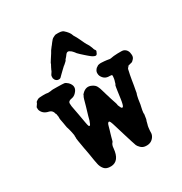

<svg xmlns="http://www.w3.org/2000/svg" viewBox="-159 -770 865 912"><g transform="rotate(-30 273.5 -314.0)"><path d="M504 -350H505Q505 -350 504 -350ZM23 -397Q36 -415 35 -415.5Q34 -416 36 -419Q42 -424 48.5 -427.5Q55 -431 76.5 -431Q98 -431 98.5 -430Q99 -429 111.5 -429.5Q124 -430 124 -431Q124 -432 155 -431.5Q186 -431 193.5 -430Q201 -429 212 -419Q240 -390 211 -362Q201 -352 188 -350Q168 -347 168 -334Q168 -324 169 -318.5Q170 -313 171.5 -305Q173 -297 174.5 -289Q176 -281 178 -270.5Q180 -260 182 -248Q184 -236 187 -219.5Q190 -203 192 -198Q199 -187 206 -210Q208 -215 208.5 -216Q209 -217 209 -217.5Q209 -218 214.5 -238.5Q220 -259 228 -284Q239 -326 242 -330Q245 -334 244.5 -335.5Q244 -337 250 -343Q274 -368 302 -354Q317 -347 323 -335.5Q329 -324 333 -308.5Q337 -293 340.5 -283Q344 -273 344.5 -270.5Q345 -268 347 -261.5Q349 -255 352 -246Q355 -237 358 -228Q361 -219 361 -215.5Q361 -212 361.5 -212Q362 -212 365.5 -203Q369 -194 372 -192.5Q375 -191 378 -193Q384 -198 389 -234.5Q394 -271 394.5 -274Q395 -277 397 -290Q399 -303 400.5 -303Q402 -303 403 -307.5Q404 -312 404.5 -313Q405 -314 405.5 -316.5Q406 -319 407 -321Q408 -323 409 -329.5Q410 -336 410.5 -342Q411 -348 410 -349Q409 -352 397 -352Q369 -351 356 -377Q353 -383 353 -392.5Q353 -402 358.5 -409.5Q364 -417 365 -417Q366 -417 370.5 -420.5Q375 -424 375.5 -424Q376 -424 381.5 -425.5Q387 -427 395.5 -426.5Q404 -426 411 -425.5Q418 -425 424 -424Q440 -420 448.5 -422.5Q457 -425 484 -426Q511 -427 517 -424Q538 -415 539 -387Q540 -374 532 -365.5Q524 -357 521.5 -356Q519 -355 506.5 -352Q494 -349 494 -347.5Q494 -346 498 -348Q502 -349 501 -348Q491 -343 489.5 -335Q488 -327 487 -323Q486 -319 484 -309.5Q482 -300 479.5 -284.5Q477 -269 476.5 -266Q476 -263 474.5 -254Q473 -245 470.5 -232.5Q468 -220 468 -218Q465 -211 463.5 -203.5Q462 -196 460.5 -189Q459 -182 458 -172Q457 -162 454 -150.5Q451 -139 450.5 -134Q450 -129 449 -122.5Q448 -116 449 -116.5Q450 -117 449 -111Q447 -94 445.5 -88Q444 -82 443.5 -81.5Q443 -81 442.5 -80.5Q442 -80 441 -73.5Q440 -67 438 -62Q436 -57 435 -48.5Q434 -40 433.5 -34.5Q433 -29 433 -25Q434 -11 426 1Q410 25 379 22Q364 21 354 11Q344 1 341 -6Q338 -13 332.5 -31.5Q327 -50 319 -75Q311 -100 303.5 -126Q296 -152 292.5 -159Q289 -166 286 -166Q279 -166 275 -150.5Q271 -135 269 -129Q267 -123 265 -116Q263 -109 259.5 -97Q256 -85 255 -80Q254 -75 252 -73Q243 -64 242 -45Q236 21 190 23Q164 24 152.5 10Q141 -4 138 -21Q135 -38 134 -41.5Q133 -45 132.5 -50.5Q132 -56 128.5 -75.5Q125 -95 124 -101Q123 -107 121.5 -113.5Q120 -120 119.5 -125Q119 -130 117.5 -137Q116 -144 113.5 -160Q111 -176 111.5 -176Q112 -176 112 -180.5Q112 -185 111 -189L112 -191Q110 -199 109.5 -204.5Q109 -210 107 -216.5Q105 -223 104 -228.5Q103 -234 101.5 -237Q100 -240 99.5 -243Q99 -246 98 -251.5Q97 -257 95 -269.5Q93 -282 91.5 -288Q90 -294 90.5 -298.5Q91 -303 90.5 -307Q90 -311 89 -315Q88 -319 88 -322Q86 -326 85 -326V-327Q85 -330 82 -336Q76 -347 62 -350Q33 -356 24 -381Q23 -384 23 -391ZM171 -513 172 -516 174 -520Q174 -520 175 -522Q176 -524 176 -524.5Q176 -525 178 -528Q180 -531 180 -532Q180 -533 183 -537.5Q186 -542 185 -542.5Q184 -543 195 -560Q206 -577 210.5 -584Q215 -591 218 -597Q227 -610 230 -613Q230 -612 240.5 -626.5Q251 -641 258.5 -644.5Q266 -648 267.5 -649Q269 -650 273 -651Q305 -653 315 -645Q338 -625 343 -608Q344 -604 347 -600Q350 -596 354 -588Q358 -580 360.5 -575Q363 -570 365.5 -564.5Q368 -559 369 -557Q370 -555 372.5 -549.5Q375 -544 378 -539Q388 -524 390 -517Q393 -509 394.5 -505.5Q396 -502 395.5 -501.5Q395 -501 401 -491V-492Q401 -497 402 -491.5Q403 -486 402 -484V-483Q402 -485 401 -484Q399 -476 395 -471.5Q391 -467 383.5 -469.5Q376 -472 368.5 -477.5Q361 -483 358 -486Q355 -489 351.5 -491.5Q348 -494 347 -495.5Q346 -497 343.5 -498.5Q341 -500 327 -513.5Q313 -527 313.5 -527.5Q314 -528 306.5 -536.5Q299 -545 296 -546Q289 -552 282.5 -551.5Q276 -551 270 -542.5Q264 -534 259 -529Q254 -524 254 -522Q255 -520 235 -503V-504Q223 -492 218 -488Q213 -484 203.5 -474Q194 -464 190.5 -461Q187 -458 179 -458.5Q171 -459 166.5 -463.5Q162 -468 162 -468.5Q162 -469 158 -478Q158 -491 159 -492.5Q160 -494 161 -496.5Q162 -499 166 -504Q170 -509 169.5 -509.5Q169 -510 170 -511Q171 -512 171 -513Z"/></g></svg>

Font: TT2020 Style E
Style: Regular
Weight: 400
Version: Version 00.2